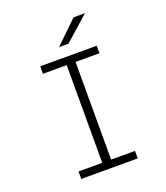

<svg xmlns="http://www.w3.org/2000/svg" viewBox="-160 -1012 971 1121"><g transform="rotate(-20 325.0 -451.0)"><path d="M149.5 0V-46.5H297V-653.5H149.5V-700H500.5V-653.5H352V-46.5H500.5V0ZM349.5 -767.5H291L430 -902H501Z"/></g></svg>

Font: Trispace Thin ExtraLight
Style: Regular
Weight: 250
Version: Version 1.210